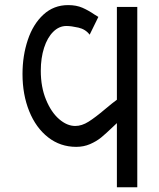

<svg xmlns="http://www.w3.org/2000/svg" viewBox="-20 -578 640 772"><path d="M70.5 -280.5Q70.5 -354 91.8 -417.5Q113 -481 154.5 -519.2Q196 -557.5 254 -557.5Q287 -557.5 311.5 -546.8Q336 -536 360 -519.5L375.5 -510L340.5 -438.5Q324 -460.5 295.2 -467Q266.5 -473.5 247 -473.5Q217.5 -473.5 194 -450.2Q170.5 -427 157.2 -385.8Q144 -344.5 144 -293.5Q144 -228.5 164.8 -177.8Q185.5 -127 217.5 -99.2Q249.5 -71.5 282.5 -71.5Q309 -71.5 336.2 -88.8Q363.5 -106 403 -139.5Q434 -165.5 450 -177V-550H532V175H450V-83L432 -66Q406 -41 386.8 -25.2Q367.5 -9.5 342 1.5Q316.5 12.5 286.5 12.5Q222.5 12.5 173.5 -25.8Q124.5 -64 97.5 -130.8Q70.5 -197.5 70.5 -280.5Z"/></svg>

Font: JuliaMono Light
Style: Regular
Weight: 300
Monospace: yes
Designer: cormullion
Foundry: corm
Version: Version 0.054; ttfautohint (v1.8.4)